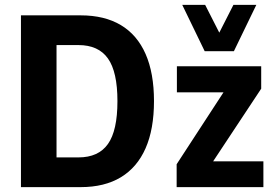

<svg xmlns="http://www.w3.org/2000/svg" viewBox="-20 -768 1130 788"><path d="M66 0V-705H311Q409 -705 476 -665Q543 -625 577.5 -546.5Q612 -468 612 -353Q612 -238 577.5 -159.5Q543 -81 476 -40.5Q409 0 311 0ZM212 -122H302Q384 -122 423 -177Q462 -232 462 -353Q462 -473 423 -528Q384 -583 302 -583H212ZM705 0V-94L922 -427V-389H706V-496H1052V-404L831 -70L832 -106H1061V0ZM820 -558 728 -748H822L880 -634L938 -748H1032L940 -558Z"/></svg>

Font: Nunito Sans 10pt Condensed ExtraBold
Style: Regular
Weight: 800
Width: 3
Designer: Vernon Adams
Foundry: Vernon Adams
Version: Version 3.101;gftools[0.9.27]